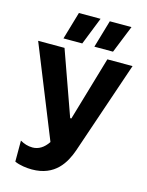

<svg xmlns="http://www.w3.org/2000/svg" viewBox="-136 -818 845 1104"><g transform="rotate(15 286.5 -265.5)"><path d="M145 -571H257L322 -735H193ZM329 -571H440L506 -735H377ZM164 204C303 204 355 109 382 33L570 -520H420L308 -138H301L165 -520H8L227 24C202 62 170 81 135 81C107 81 84 73 61 60V185C91 199 134 204 164 204Z"/></g></svg>

Font: Fixel Display Bold
Style: Bold
Weight: 700
Designer: AlfaBravo + MacPaw
Foundry: Kyrylo Tkachov, Marchela Mozhyna, Serhii Makarenko, Maria Weinstein, Zakhar Kryvoshyya
Version: Version 1.211